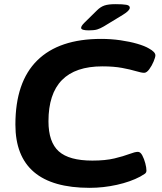

<svg xmlns="http://www.w3.org/2000/svg" viewBox="-20 -895 780 923"><path d="M411 8Q54 8 54 -296Q54 -501 159 -604.5Q264 -708 466 -708Q514 -708 559 -701.5Q604 -695 640 -684.5Q676 -674 696 -662Q727 -645 727 -629Q727 -620 718.5 -599.5Q710 -579 697.5 -562Q685 -545 673 -545Q660 -545 633.5 -553Q607 -561 567 -568.5Q527 -576 472 -576Q213 -576 213 -312Q213 -212 262.5 -167.5Q312 -123 424 -123Q487 -123 530.5 -133.5Q574 -144 601.5 -154.5Q629 -165 643 -165Q655 -165 664 -148Q673 -131 678.5 -110Q684 -89 684 -75Q684 -65 676 -59.5Q668 -54 654 -46Q607 -21 542 -6.5Q477 8 411 8ZM407 -749Q370 -749 370 -761Q370 -770 385 -785L446 -845Q463 -862 482 -868.5Q501 -875 535 -875Q570 -875 587 -872Q604 -869 604 -858Q604 -844 571 -824L479 -768Q462 -758 447.5 -753.5Q433 -749 407 -749Z"/></svg>

Font: Asap Expanded Expanded Regular
Style: Bold Italic
Weight: 700
Width: 7
Italic angle: -6°
Designer: Pablo Cosgaya
Foundry: Omnibus-Type
Version: Version 3.001; ttfautohint (v1.8.4.7-5d5b)